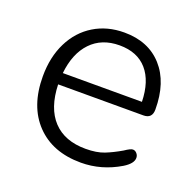

<svg xmlns="http://www.w3.org/2000/svg" viewBox="-96 -597 718 705"><g transform="rotate(20 263.0 -245.0)"><path d="M113.8 -279.8H422.9Q420.9 -359.9 383.1 -403.3Q345.2 -446.8 275.6 -446.8Q206.1 -446.8 164.1 -402.8Q122.1 -358.9 113.8 -279.8ZM479 -270Q479 -234.9 444.8 -234.9H111.8Q114.7 -143.1 159.9 -95Q205.1 -46.9 287.1 -46.9Q330.1 -46.9 359.1 -58.3Q388.2 -69.8 420.9 -88.9Q442.9 -104 451.9 -104Q460.9 -104 467.5 -96.4Q474.1 -88.9 474.1 -79.1Q474.1 -57.1 439.9 -36.1Q368.2 6.8 288.1 6.8Q177.2 6.8 113 -60.1Q48.8 -127 48.8 -244.1Q48.8 -319.3 77.4 -376.7Q106 -434.1 157.5 -465.6Q209 -497.1 275.9 -497.1Q370.1 -497.1 424.6 -436.5Q479 -376 479 -270Z"/></g></svg>

Font: Nunito-Light
Style: Regular
Weight: 300
Designer: Vernon Adams
Foundry: newtypography
Version: Version 3.000